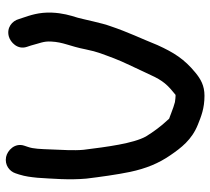

<svg xmlns="http://www.w3.org/2000/svg" viewBox="-52 -659 741 677"><g transform="rotate(-90 318.5 -320.5)"><path d="M46.1 -636.7 41.8 -623.9C34.4 -600 32.8 -582.9 30.2 -558.8C27.1 -507.6 21.7 -447.4 27.2 -386.5C32.7 -341 41.6 -276.3 50.8 -232.7C63.1 -174.8 81.4 -131.3 109.6 -90.3C135.7 -52.3 164 -14.7 217.5 6.7C246.7 18.3 274.4 30 319.6 30C355.1 30 378.2 16.7 400.8 -1.9C449.1 -41.5 471.8 -78.2 497.8 -135.3C497.9 -135.6 498.1 -136.1 498.3 -136.4C520.9 -193 543.7 -238.9 564.8 -301.8C575.6 -330.4 588.2 -394 594.5 -416.8C603 -443.8 610.9 -470.7 612.5 -507.9C614.4 -554 602.6 -585.8 594.2 -611L589.8 -624.2C583.4 -648.2 559.4 -668.3 528.5 -659.9C507.9 -654.2 480.8 -629 491.7 -596.4L496.5 -581.9C504.6 -550.5 511.8 -537.7 510.6 -511.8C508.4 -466.1 494.5 -448.2 482.7 -387.8C474.4 -346.3 465.4 -327.3 451.4 -289.1C437.7 -253.4 419.1 -217.9 400.4 -176.5C378.3 -127.3 366.5 -107.8 332.6 -80.4C328.1 -76.8 325.4 -74.5 322.5 -72C322 -72 319.8 -72 318 -72C314.2 -72 312.6 -72.1 309.4 -72.6L296.9 -74.2C284.1 -78.1 276 -80 258.7 -87.1C231.9 -98 242.9 -90.2 232.9 -100.9C213.4 -121.3 191.8 -150.2 175.9 -176.3C151 -221.3 139.2 -313.5 128.8 -396.6C125.7 -430.6 128.5 -472 130 -509.5C131.5 -548.3 132.1 -573.3 138.9 -592.2L143.3 -605.4C154.5 -638.9 126.2 -665.1 103.3 -669.6C75.4 -675 53 -657.6 46.1 -636.7Z"/></g></svg>

Font: Take Off
Style: YouHoser
Weight: 400
Foundry: Cannot Into Space Fonts
Version: Version 0.89